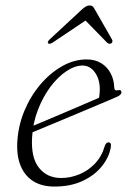

<svg xmlns="http://www.w3.org/2000/svg" viewBox="-20 -678 487 706"><path d="M76 -204.5Q76 -204.5 95.5 -212.8Q115 -221 146.8 -234.2Q178.5 -247.5 215.2 -263.2Q252 -279 287.2 -294Q322.5 -309 348.5 -320.5L341.5 -307.5Q344 -315.5 345.2 -325Q346.5 -334.5 347 -349.5Q347 -386.5 329 -411.8Q311 -437 283.5 -437Q255 -437 223.8 -416Q192.5 -395 165.2 -358.5Q138 -322 119.5 -274.2Q101 -226.5 98 -173Q93.5 -98 123.5 -60.8Q153.5 -23.5 205 -23.5Q238.5 -23.5 271.2 -36.8Q304 -50 329.2 -76.5Q354.5 -103 365.5 -142Q368.5 -149.5 371.8 -152Q375 -154.5 379 -154.5Q384 -154.5 386.5 -150.5Q389 -146.5 387.5 -137.5Q382 -101.5 355.5 -67.8Q329 -34 284.5 -13Q240 8 180 8Q134.5 8 103.2 -11.2Q72 -30.5 56.5 -66.8Q41 -103 43.5 -154Q46.5 -214 69 -268.8Q91.5 -323.5 127.8 -366.5Q164 -409.5 208.2 -434.5Q252.5 -459.5 298.5 -459.5Q330 -459.5 352.5 -445.5Q375 -431.5 387.2 -407.8Q399.5 -384 400 -356Q400 -350.5 403.2 -347.5Q406.5 -344.5 413 -346Q420 -348 423.2 -345.8Q426.5 -343.5 426.5 -338.5Q426.5 -333.5 421.2 -328.8Q416 -324 401 -318Q382.5 -310 352 -297.2Q321.5 -284.5 285.5 -269.2Q249.5 -254 213 -238.8Q176.5 -223.5 146.2 -211Q116 -198.5 97.8 -190.8Q79.5 -183 79.5 -183ZM302 -607.5H289.5L374 -521Q377.5 -518 381.5 -517.2Q385.5 -516.5 389 -518.5Q392 -520.5 393.2 -524.2Q394.5 -528 392 -532.5L328.5 -643.5Q325 -650.5 320.8 -654.2Q316.5 -658 309.5 -658Q302.5 -658 296 -654.2Q289.5 -650.5 281.5 -643.5L162 -532.5Q157.5 -528 156.2 -524.2Q155 -520.5 157 -518.5Q160 -516.5 164 -517.2Q168 -518 173 -521Z"/></svg>

Font: Fraunces ExtraLight
Style: Italic
Weight: 250
Italic angle: -16°
Version: Version 1.000;[b76b70a41]